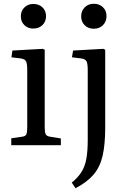

<svg xmlns="http://www.w3.org/2000/svg" viewBox="-20 -773 674 1022"><path d="M157 -621Q129 -621 110 -639Q91 -657 91 -686Q91 -715 110 -733.5Q129 -752 157 -752Q187 -752 206 -734Q225 -716 225 -687Q225 -658 206 -639.5Q187 -621 157 -621ZM40 0V-37L96 -45Q115 -47 120 -57.5Q125 -68 125 -95V-399Q125 -435 118.5 -447Q112 -459 90 -462L41 -468L46 -504L208 -513L218 -508V-91Q218 -70 223 -59Q228 -48 248 -45L304 -36V0ZM479 -620Q450 -620 431 -638.5Q412 -657 412 -686Q412 -715 431 -734Q450 -753 479 -753Q509 -753 528 -734.5Q547 -716 547 -687Q547 -658 528 -639Q509 -620 479 -620ZM382 229 362 199Q394 173 413 143.5Q432 114 439.5 73Q447 32 447 -27V-399Q447 -435 440.5 -447Q434 -459 412 -462L363 -468L369 -504L530 -513L540 -508V-94Q540 -3 526 57Q512 117 477.5 157Q443 197 382 229Z"/></svg>

Font: Literata 36pt
Style: Regular
Weight: 400
Designer: Latin by Veronika Burian and Jose Scaglione. Greek by Irene Vlachou. Cyrillic by Vera Evstafieva.
Foundry: TypeTogether
Version: Version 3.002